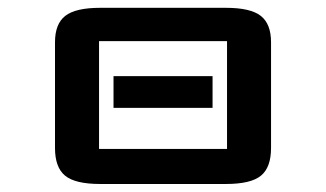

<svg xmlns="http://www.w3.org/2000/svg" viewBox="-20 -459 813 479"><path d="M510.3 -269V-189.9H263.2V-269ZM656.2 -89.8Q656.2 -41.5 631.1 -20.8Q606 0 543.5 0H230Q167.5 0 142.3 -20.8Q117.2 -41.5 117.2 -89.8V-353.5Q117.2 -399.4 142.8 -419.4Q168.5 -439.5 230 -439.5H543.5Q605 -439.5 630.6 -419.4Q656.2 -399.4 656.2 -353.5ZM546.4 -356.4H227.1V-87.4H546.4Z"/></svg>

Font: Squarish Sans CT
Style: RegularSC
Weight: 400
Version: Version 0.9